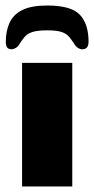

<svg xmlns="http://www.w3.org/2000/svg" viewBox="-20 -676 342 696"><path d="M60 0V-448H242V0ZM151 -656Q93 -656 60.5 -639.5Q28 -623 14.5 -593Q1 -563 1 -525Q1 -505 10.5 -500Q20 -495 31.5 -499.5Q43 -504 49 -514Q59 -530 69 -542Q79 -554 97.5 -560Q116 -566 151 -566Q186 -566 203.5 -560Q221 -554 231 -542Q241 -530 251 -514Q258 -503 269.5 -499Q281 -495 291 -500.5Q301 -506 301 -525Q301 -589 269.5 -622.5Q238 -656 151 -656Z"/></svg>

Font: Goldman
Style: Bold
Weight: 700
Designer: Jaikishan Patel
Version: Version 1.000; ttfautohint (v1.8.3)